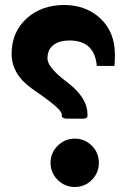

<svg xmlns="http://www.w3.org/2000/svg" viewBox="-20 -746 511 766"><path d="M278.3 0Q238.8 0 210.2 -28.3Q181.6 -56.6 181.6 -96.7Q181.6 -136.2 210.2 -164.6Q238.8 -192.9 278.3 -192.9Q318.4 -192.9 346.4 -164.6Q374.5 -136.2 374.5 -96.7Q374.5 -56.6 346.4 -28.3Q318.4 0 278.3 0ZM256.8 -584.5Q216.8 -584.5 193.1 -566.4Q169.4 -548.3 169.4 -512.7Q169.4 -481 231 -431.2L255.4 -412.1Q329.1 -353.5 329.1 -289.6V-284.2Q329.1 -272.5 309.6 -272.5H250.5Q226.6 -272.5 226.6 -283.7V-289.1Q226.6 -307.6 152.3 -360.8L107.9 -392.1Q26.4 -449.7 26.4 -531.2Q26.4 -617.7 85.7 -671.9Q145 -726.1 236.8 -726.1Q324.2 -725.6 381.3 -671.6Q438.5 -617.7 438.5 -527.3Q438.5 -498.5 436.5 -482.9H366.2Q357.4 -584.5 256.8 -584.5Z"/></svg>

Font: Sahel FD-WOL
Style: Bold-FD-WOL
Weight: 700
Foundry: Saber Rastikerdar (saber.rastikerdar@gmail.com)
Version: Version 2.0.2